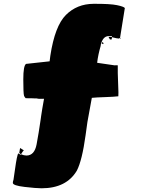

<svg xmlns="http://www.w3.org/2000/svg" viewBox="-20 -782 771 1022"><path d="M644.5 -739.3 619.1 -581.1 613.8 -576.7Q604 -576.7 575.7 -584V-589.4Q575.7 -589.4 565.4 -589.8H558.6Q526.4 -589.8 515.6 -540Q516.1 -540 516.6 -540.5Q502 -490.2 497.1 -447.8L590.8 -434.1L595.2 -434.6H603Q606.4 -434.6 606.9 -434.1V-393.1Q610.4 -310.1 610.4 -290.5Q610.4 -271 609.9 -269.5Q585.9 -266.6 539.3 -265.1Q492.7 -263.7 468.8 -261.2L445.3 -132.3Q443.8 -123.5 441.2 -103Q438.5 -82.5 437.5 -76.2L435.5 -62Q417 72.3 389.2 126Q333.5 220.2 201.2 220.2Q172.4 220.2 110.4 212.9Q48.3 205.6 48.3 191.4Q48.3 184.1 51.8 174.8L59.6 121.1Q70.8 40 77.6 34.7Q81.1 34.7 88.4 42L91.3 39.1Q107.9 45.9 120.6 45.9Q163.6 45.9 174.8 -13.7Q186 -73.2 196.3 -145L199.2 -166Q203.6 -197.3 214.4 -256.3L189.9 -255.9Q184.1 -255.9 174.3 -258.3H162.6L151.4 -258.8H142.1Q125 -258.8 116.7 -259.3Q109.9 -266.1 107.9 -272.5Q104 -285.6 104 -359.1Q104 -432.6 118.7 -441.9Q144.5 -444.3 244.1 -455.6L248 -485.8Q272 -643.6 330.8 -702.4Q389.6 -761.2 478 -761.7Q566.4 -762.2 602.5 -754.6Q638.7 -747.1 644.5 -739.3ZM92.3 38.1 88.4 37.1H87.9L82.5 31.2L86.9 5.9L106.9 18.1Q101.1 23.9 98.4 28.8Q95.7 33.7 92.3 38.1ZM575.7 -580.1 574.2 -571.8H565.4L557.6 -585.4H567.9L575.7 -585ZM527.8 -557.6 531.2 -549.3 528.3 -546.9 521 -551.8Q523.9 -557.6 527.8 -557.6ZM619.1 -581.1 623.5 -575.2 620.1 -576.7Q618.7 -576.7 618.7 -578.1Z"/></svg>

Font: Bowlby One
Style: Regular
Weight: 400
Designer: vernon adams
Foundry: vernon adams
Version: Version 1.001